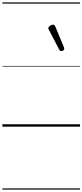

<svg xmlns="http://www.w3.org/2000/svg" viewBox="-20 -1053 685 1596"><path d="M489 -628Q485 -628 481 -630Q477 -632 473 -639L385 -808Q383 -812 382 -815Q381 -818 382 -822Q383 -828 390 -834Q397 -840 405.5 -844Q414 -848 422 -848Q433 -848 440 -832L512 -659Q513 -655 513.5 -652Q514 -649 514 -646Q513 -637 504.5 -632.5Q496 -628 489 -628ZM0 513H645V523H0ZM0 -20H645V0H0ZM0 -505H645V-500H0ZM0 -1033H645V-1023H0Z"/></svg>

Font: Playwrite IN Guides
Style: Regular
Weight: 400
Designer: Veronika Burian, José Scaglione
Foundry: TypeTogether
Version: Version 1.003